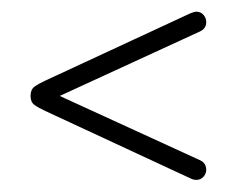

<svg xmlns="http://www.w3.org/2000/svg" viewBox="-20 -326 418 325"><path d="M31.7 -163.6Q31.7 -174.3 38.3 -179.2Q44.9 -184.1 56.6 -189.5L302.7 -303.7Q305.7 -304.7 307.9 -305.4Q310.1 -306.2 312.5 -306.2Q319.8 -306.2 324.5 -300.8Q329.1 -295.4 329.1 -288.6Q329.1 -277.8 318.8 -272.9L81.1 -163.6L318.8 -54.7Q324.2 -52.2 326.7 -47.9Q329.1 -43.5 329.1 -38.6Q329.1 -32.2 324.5 -26.9Q319.8 -21.5 312.5 -21.5Q307.6 -21.5 302.7 -23.9L56.6 -138.2Q44.9 -143.6 38.3 -148.4Q31.7 -153.3 31.7 -163.6Z"/></svg>

Font: Gruppo
Style: Regular
Weight: 400
Foundry: Vernon Adams
Version: Version 1.000